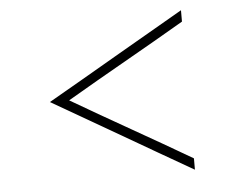

<svg xmlns="http://www.w3.org/2000/svg" viewBox="-42 -541 765 607"><g transform="rotate(-5 340.0 -238.0)"><path d="M553 -21V15Q443 -48 334 -111.5Q225 -175 115 -238Q225 -301 334 -364.5Q443 -428 553 -491V-455Q459 -400 364.5 -346.5Q270 -293 176 -238Q270 -183 364.5 -129.5Q459 -76 553 -21Z"/></g></svg>

Font: Josefin Slab Light
Style: Regular
Weight: 300
Designer: Santiago Orozco
Foundry: Typemade
Version: Version 2.000